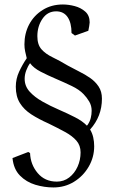

<svg xmlns="http://www.w3.org/2000/svg" viewBox="-20 -721 505 848"><path d="M35.2 -22.9 105 -49.8 112.8 -44.9Q114.7 5.9 146.5 43.5Q178.2 81.1 231 81.1Q261.7 81.1 285.4 63Q309.1 44.9 322.5 15.4Q335.9 -14.2 335.9 -47.9Q335.9 -78.6 317.4 -99.9Q298.8 -121.1 266.8 -138.4Q234.9 -155.8 193.8 -175.8Q150.9 -194.8 118.4 -215.8Q85.9 -236.8 67.9 -265.9Q49.8 -294.9 49.8 -337.9Q49.8 -373 64.5 -404.5Q79.1 -436 98.1 -463.9Q94.2 -479 91.1 -493.9Q87.9 -508.8 87.9 -524.9Q87.9 -573.7 108.9 -613.3Q129.9 -652.8 168.5 -677Q207 -701.2 257.8 -701.2Q282.7 -701.2 309.8 -694.1Q336.9 -687 356.4 -669.9Q376 -652.8 376 -622.1Q376 -617.2 374 -605.7Q372.1 -594.2 370.1 -585L311 -564L295.9 -575.2Q295.9 -620.1 278.6 -645.5Q261.2 -670.9 228 -670.9Q189.9 -670.9 167.5 -637.9Q145 -605 145 -561Q145 -523.9 163.1 -503.4Q181.2 -482.9 212.2 -468Q243.2 -453.1 279.8 -431.2Q303.7 -418 329.8 -405Q356 -392.1 378.4 -376.5Q400.9 -360.8 415.5 -338.9Q430.2 -316.9 430.2 -285.2Q430.2 -207 377.9 -148.9Q387.7 -132.8 391.8 -114Q396 -95.2 396 -75.2Q396 -26.4 371.6 15.4Q347.2 57.1 306.6 82Q266.1 106.9 215.8 106.9Q175.8 106.9 136 95Q96.2 83 68.1 54.4Q40 25.9 35.2 -22.9ZM363.8 -166 367.2 -169.9Q377 -184.1 380.9 -200Q384.8 -215.8 384.8 -231.9Q384.8 -253.9 374.3 -272Q363.8 -290 349.1 -305.2Q330.1 -325.2 297.1 -341.1Q264.2 -356.9 227.5 -372.6Q190.9 -388.2 159.4 -404.5Q127.9 -420.9 112.8 -441.9Q103 -428.7 95.9 -409.9Q88.9 -391.1 88.9 -373Q88.9 -340.8 110.8 -316.4Q132.8 -292 167.5 -272.5Q202.1 -252.9 240 -236.6Q277.8 -220.2 311.3 -203.1Q344.7 -186 363.8 -166Z"/></svg>

Font: Aref Ruqaa
Style: Regular
Weight: 400
Designer: Abdullah Aref
Version: Version 1.002